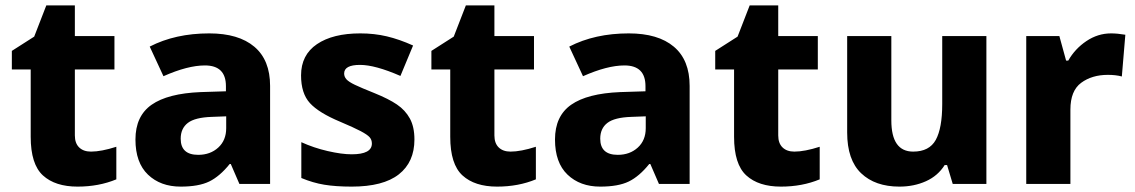

<svg xmlns="http://www.w3.org/2000/svg" viewBox="-20 -683 4216 713"><path d="M412 -138V-17Q347 10 268 10Q185 10 139.5 -31.5Q94 -73 94 -175V-425H24V-494L107 -547L152 -663H258V-549H405V-425H258V-180Q258 -151 274 -135.5Q290 -120 318 -120Q356 -120 412 -138Z M983 -364V0H869L837 -74H833Q796 -28 757 -9Q718 10 651 10Q576 10 529.5 -34.5Q483 -79 483 -165Q483 -252 543 -294Q603 -336 725 -341L819 -344V-363Q819 -440 741 -440Q677 -440 587 -400L536 -510Q631 -559 757 -559Q866 -559 924.5 -509.5Q983 -460 983 -364ZM767 -249Q704 -247 677.5 -226.5Q651 -206 651 -168Q651 -108 716 -108Q761 -108 790.5 -135Q820 -162 820 -207V-251Z M1286 10Q1227 10 1184.5 3Q1142 -4 1099 -22V-155Q1145 -134 1197 -122Q1249 -110 1286 -110Q1361 -110 1361 -150Q1361 -164 1352.5 -173.5Q1344 -183 1319.5 -196Q1295 -209 1243 -231Q1164 -264 1131 -300Q1098 -336 1098 -403Q1098 -479 1157 -519Q1216 -559 1318 -559Q1370 -559 1416.5 -548Q1463 -537 1514 -514L1467 -401Q1373 -442 1317 -442Q1258 -442 1258 -410Q1258 -398 1266.5 -388.5Q1275 -379 1298 -368Q1321 -357 1371 -337Q1423 -316 1454 -295Q1485 -274 1502 -243Q1519 -212 1519 -165Q1519 -81 1461 -35.5Q1403 10 1286 10Z M1970 -138V-17Q1905 10 1826 10Q1743 10 1697.5 -31.5Q1652 -73 1652 -175V-425H1582V-494L1665 -547L1710 -663H1816V-549H1963V-425H1816V-180Q1816 -151 1832 -135.5Q1848 -120 1876 -120Q1914 -120 1970 -138Z M2541 -364V0H2427L2395 -74H2391Q2354 -28 2315 -9Q2276 10 2209 10Q2134 10 2087.5 -34.5Q2041 -79 2041 -165Q2041 -252 2101 -294Q2161 -336 2283 -341L2377 -344V-363Q2377 -440 2299 -440Q2235 -440 2145 -400L2094 -510Q2189 -559 2315 -559Q2424 -559 2482.5 -509.5Q2541 -460 2541 -364ZM2325 -249Q2262 -247 2235.5 -226.5Q2209 -206 2209 -168Q2209 -108 2274 -108Q2319 -108 2348.5 -135Q2378 -162 2378 -207V-251Z M3024 -138V-17Q2959 10 2880 10Q2797 10 2751.5 -31.5Q2706 -73 2706 -175V-425H2636V-494L2719 -547L2764 -663H2870V-549H3017V-425H2870V-180Q2870 -151 2886 -135.5Q2902 -120 2930 -120Q2968 -120 3024 -138Z M3643 0H3518L3497 -70H3488Q3463 -30 3418.5 -10Q3374 10 3320 10Q3230 10 3178 -39.5Q3126 -89 3126 -191V-549H3290V-236Q3290 -120 3371 -120Q3431 -120 3455 -163.5Q3479 -207 3479 -297V-549H3643Z M4159 -554 4146 -399Q4124 -405 4094 -405Q4035 -405 3995 -375.5Q3955 -346 3955 -276V0H3791V-549H3914L3939 -458H3947Q3972 -502 4014.5 -530.5Q4057 -559 4106 -559Q4129 -559 4159 -554Z"/></svg>

Font: Noto Sans UI ExtraBold
Style: Regular
Weight: 800
Designer: Monotype Design Team
Foundry: Monotype Imaging Inc.
Version: Version 1.001